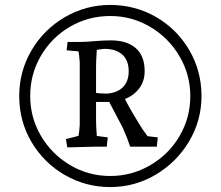

<svg xmlns="http://www.w3.org/2000/svg" viewBox="-20 -635 885 770"><path d="M421.9 115.2Q323.7 115.2 239.7 66.7Q155.8 18.1 106.4 -65.4Q57.1 -148.9 57.1 -250Q57.1 -349.1 106.4 -433.1Q155.8 -517.1 240 -566.2Q324.2 -615.2 421.9 -615.2Q522 -615.2 606 -566.7Q689.9 -518.1 739 -434.1Q788.1 -350.1 788.1 -250Q788.1 -151.9 738.5 -68.4Q689 15.1 605 65.2Q521 115.2 421.9 115.2ZM421.9 -570.8Q335 -570.8 261.5 -528.3Q188 -485.8 144.5 -411.9Q101.1 -337.9 101.1 -250Q101.1 -163.1 144.5 -89.6Q188 -16.1 261.5 27.3Q335 70.8 421.9 70.8Q508.8 70.8 583 27.3Q657.2 -16.1 700.2 -89.6Q743.2 -163.1 743.2 -250Q743.2 -335.9 699.5 -409.9Q655.8 -483.9 582.3 -527.3Q508.8 -570.8 421.9 -570.8ZM481 -237.8Q499 -202.6 517.1 -172.9Q535.2 -143.1 542 -131.8Q547.9 -120.6 571.8 -88.9L612.8 -84L608.9 -46.9H502L490.2 -80.1Q473.1 -121.1 472.2 -123L418 -226.1H365.2V-151.9Q365.2 -131.8 368.2 -89.8L412.1 -84L408.2 -46.9H363.8L250 -43.9L244.1 -77.1L293.9 -89.8H294.9Q295.9 -94.7 297.9 -110.8Q299.8 -127 299.8 -133.8V-384.8Q299.8 -390.6 297.9 -406.7Q295.9 -422.9 294.9 -429.2H293.9L247.1 -433.1L251 -466.8H299.8Q325.7 -466.8 361.8 -470.2Q375 -471.2 391.6 -472.2Q408.2 -473.1 424.8 -473.1Q488.8 -473.1 524.4 -442.1Q560.1 -411.1 560.1 -350.1Q560.1 -310.1 539.1 -281.5Q518.1 -252.9 481 -237.8ZM496.1 -349.1Q496.1 -393.1 470.5 -416Q444.8 -439 399.9 -439Q394 -439 368.2 -435.1Q365.2 -390.1 365.2 -368.2V-262.2Q378.4 -260.3 399.9 -259.8H411.1Q451.2 -263.2 473.6 -286.1Q496.1 -309.1 496.1 -349.1Z"/></svg>

Font: Sura
Style: Regular
Weight: 400
Designer: Carolina Giovagnoli
Foundry: Huerta Tipografica
Version: Version 1.003;PS 001.002;hotconv 1.0.70;makeotf.lib2.5.58329